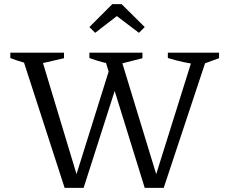

<svg xmlns="http://www.w3.org/2000/svg" viewBox="-20 -910 1093 930"><path d="M681 0 481 -645H560L745 -39H728L918 -645H987L773 0ZM293 0 84 -645H176L359 -39H342L518 -601L559 -543L385 0ZM151 -596Q120 -600 90 -608.5Q60 -617 30 -629V-655H290V-628ZM544 -596Q510 -600 477.5 -608.5Q445 -617 413 -629V-655H670V-628ZM952 -596Q912 -600 872 -608.5Q832 -617 793 -629V-655H1041V-628ZM569 -890 681 -779 653 -751 546 -832 441 -751 413 -779 524 -890Z"/></svg>

Font: Piazzolla Thin
Style: Regular
Weight: 400
Version: Version 2.001